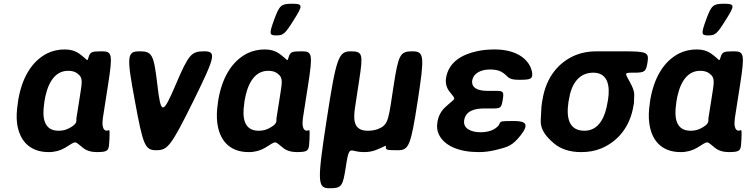

<svg xmlns="http://www.w3.org/2000/svg" viewBox="-20 -802 3986 1025"><path d="M326 -538C292 -538 261 -531 234 -518C147 -475 95 -382 76 -260L75 -250C69 -212 67 -177 71 -145C82 -59 132 10 240 10C274 10 304 1 327 -13C392 -53 375 -50 424 -12C442 2 466 10 498 10C511 10 522 9 532 8C559 3 562 -7 564 -55C566 -103 565 -108 561 -107C556 -106 536 -96 529 -126C526 -138 527 -155 529 -171L557 -350C582 -512 579 -528 524 -528C469 -528 462 -525 453 -497C444 -468 451 -482 401 -517C382 -530 358 -538 326 -538ZM404 -272 388 -171C388 -168 387 -164 388 -161C387 -152 389 -138 348 -117C333 -109 315 -104 293 -104C215 -104 204 -172 216 -250L217 -260C230 -341 263 -424 344 -424C366 -424 381 -419 393 -410C426 -385 418 -364 404 -272Z M820 -350C801 -512 792 -528 725 -528C658 -528 655 -504 700 -264C744 -24 754 0 815 0C876 0 894 -24 1013 -264C1131 -504 1136 -528 1069 -528C1002 -528 987 -512 918 -350C849 -188 839 -188 820 -350Z M1394 -538C1360 -538 1329 -531 1302 -518C1215 -475 1163 -382 1144 -260L1143 -250C1137 -212 1136 -177 1140 -146C1151 -59 1200 10 1308 10C1342 10 1372 1 1395 -13C1460 -53 1443 -50 1492 -12C1510 2 1534 10 1566 10C1579 10 1590 9 1600 8C1627 3 1630 -7 1632 -55C1634 -103 1633 -108 1629 -107C1624 -106 1604 -96 1597 -126C1594 -138 1595 -155 1597 -171L1625 -350C1650 -512 1647 -528 1592 -528C1537 -528 1530 -525 1521 -497C1512 -468 1519 -482 1469 -517C1450 -530 1426 -538 1394 -538ZM1472 -272 1456 -171C1456 -168 1455 -164 1456 -161C1455 -152 1457 -138 1416 -117C1401 -109 1383 -104 1361 -104C1283 -104 1272 -172 1284 -250L1285 -260C1298 -341 1331 -424 1412 -424C1434 -424 1449 -419 1461 -410C1494 -385 1486 -364 1472 -272ZM1444 -698C1416 -621 1417 -613 1455 -613C1493 -613 1502 -621 1550 -698C1598 -774 1597 -782 1539 -782C1481 -782 1472 -774 1444 -698Z M2040 -17C2039 -2 2044 0 2104 0C2163 0 2173 -24 2210 -264C2247 -504 2245 -528 2181 -528C2116 -528 2107 -511 2081 -342C2055 -173 2055 -141 2009 -118C1991 -109 1970 -104 1944 -104C1873 -104 1864 -152 1875 -226L1898 -377C1919 -514 1916 -528 1852 -528C1787 -528 1775 -494 1724 -163C1673 169 1674 203 1739 203C1803 203 1810 193 1825 96C1840 -2 1843 -5 1878 5C1892 8 1906 10 1923 10C1948 10 1970 6 1989 -2C2039 -21 2040 -31 2040 -17Z M2566 -223H2612C2653 -223 2657 -227 2664 -270C2671 -313 2667 -317 2626 -317H2580C2533 -317 2495 -332 2501 -373C2502 -380 2505 -387 2509 -394C2525 -419 2558 -431 2597 -431C2618 -431 2640 -428 2656 -419C2695 -398 2684 -376 2749 -376C2813 -376 2824 -380 2821 -412C2820 -423 2816 -434 2812 -444C2785 -503 2716 -538 2621 -538C2586 -538 2554 -535 2524 -528C2447 -511 2374 -471 2361 -384C2357 -356 2365 -332 2379 -314C2417 -264 2416 -285 2356 -229C2335 -209 2320 -183 2315 -149C2311 -124 2314 -101 2324 -82C2355 -21 2434 10 2536 10C2566 10 2597 6 2625 -1C2695 -18 2716 -25 2759 -79C2807 -140 2787 -156 2723 -156C2658 -156 2653 -155 2648 -144C2647 -141 2645 -137 2643 -134C2623 -108 2587 -96 2545 -96C2498 -96 2451 -114 2458 -160C2466 -210 2513 -223 2566 -223Z M3437 -471C3445 -523 3433 -528 3306 -528H3165C3125 -528 3089 -522 3056 -509C2963 -472 2895 -390 2876 -269L2874 -259C2871 -240 2869 -221 2869 -203C2869 -156 2847 -113 2938 -36C2973 -7 3020 10 3082 10C3121 10 3156 4 3188 -9C3276 -45 3344 -123 3362 -239L3364 -249C3365 -257 3365 -265 3365 -273C3365 -295 3373 -309 3343 -363C3315 -415 3310 -414 3366 -414C3422 -414 3429 -419 3437 -471ZM3147 -414C3224 -414 3238 -346 3226 -269L3224 -259C3212 -180 3179 -104 3100 -104C3016 -104 3002 -175 3015 -259L3017 -269C3029 -349 3067 -414 3147 -414Z M3700 -538C3666 -538 3635 -531 3608 -518C3521 -475 3469 -382 3450 -260L3449 -250C3443 -212 3442 -177 3446 -146C3457 -59 3506 10 3614 10C3648 10 3678 1 3701 -13C3766 -53 3749 -50 3798 -12C3816 2 3840 10 3872 10C3885 10 3896 9 3906 8C3933 3 3936 -7 3938 -55C3940 -103 3939 -108 3935 -107C3930 -106 3910 -96 3903 -126C3900 -138 3901 -155 3903 -171L3931 -350C3956 -512 3953 -528 3898 -528C3843 -528 3836 -525 3827 -497C3818 -468 3825 -482 3775 -517C3756 -530 3732 -538 3700 -538ZM3778 -272 3762 -171C3762 -168 3761 -164 3762 -161C3761 -152 3763 -138 3722 -117C3707 -109 3689 -104 3667 -104C3589 -104 3578 -172 3590 -250L3591 -260C3604 -341 3637 -424 3718 -424C3740 -424 3755 -419 3767 -410C3800 -385 3792 -364 3778 -272ZM3750 -698C3722 -621 3723 -613 3761 -613C3799 -613 3808 -621 3856 -698C3904 -774 3903 -782 3845 -782C3787 -782 3778 -774 3750 -698Z"/></svg>

Font: Asimov Print
Style: AIt
Weight: 500
Designer: Google
Version: Version 2.000980: 2014